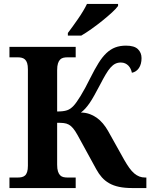

<svg xmlns="http://www.w3.org/2000/svg" viewBox="-20 -951 760 971"><path d="M648.9 0Q610.4 0 581.8 -6.1Q553.2 -12.2 532 -24.4Q510.7 -36.6 495.1 -54.2Q479.5 -71.8 466.8 -95.2L372.1 -268.1Q359.9 -290 349.6 -302.2Q339.4 -314.5 327.9 -320.8Q316.4 -327.1 302.5 -328.6Q288.6 -330.1 269 -330.1V-118.2Q269 -96.7 273.2 -84Q277.3 -71.3 284.2 -64.5Q291 -57.6 300.5 -55.4Q310.1 -53.2 320.8 -53.2H362.8V0H27.8V-53.2H69.8Q80.6 -53.2 89.8 -55.2Q99.1 -57.1 106.2 -63.2Q113.3 -69.3 117.2 -81.3Q121.1 -93.3 121.1 -112.8V-600.1Q121.1 -620.1 117.2 -632.1Q113.3 -644 106.2 -650.4Q99.1 -656.7 89.8 -658.9Q80.6 -661.1 69.8 -661.1H27.8V-713.9H362.8V-661.1H320.8Q310.1 -661.1 300.5 -658.9Q291 -656.7 284.2 -649.9Q277.3 -643.1 273.2 -630.4Q269 -617.7 269 -596.2V-387.2Q285.6 -387.2 297.6 -388.7Q309.6 -390.1 319.1 -393.3Q328.6 -396.5 336.4 -402.1Q344.2 -407.7 352.1 -416Q365.7 -430.2 387.7 -466.1Q409.7 -502 437 -557.1Q459 -601.1 478.3 -632.1Q497.6 -663.1 518.3 -682.6Q539.1 -702.1 563 -711.2Q586.9 -720.2 617.2 -720.2Q659.2 -720.2 677.5 -702.4Q695.8 -684.6 695.8 -657.2Q695.8 -626.5 682.6 -606.9Q669.4 -587.4 647 -583Q645 -593.3 640.6 -602.5Q636.2 -611.8 629.4 -618.9Q622.6 -626 613 -630.4Q603.5 -634.8 590.8 -634.8Q575.7 -634.8 563.2 -628.7Q550.8 -622.6 539.1 -609.4Q527.3 -596.2 514.9 -575.2Q502.4 -554.2 486.8 -523.9Q470.2 -492.7 457.5 -469.7Q444.8 -446.8 433.6 -430.4Q422.4 -414.1 411.6 -402.3Q400.9 -390.6 389.2 -381.8Q411.1 -381.8 431.2 -375Q451.2 -368.2 468.5 -356Q485.8 -343.8 500.5 -326.4Q515.1 -309.1 526.9 -288.1L607.9 -143.1Q621.6 -119.1 633.8 -102.1Q646 -85 658.7 -74.2Q671.4 -63.5 684.8 -58.3Q698.2 -53.2 713.9 -53.2H720.2V0ZM323.2 -784.2Q334 -798.3 347.4 -816.9Q360.8 -835.4 374.5 -855.2Q388.2 -875 400.1 -894.8Q412.1 -914.6 419.9 -931.2H577.1V-920.9Q567.9 -907.7 546.4 -887.9Q524.9 -868.2 498.3 -846.7Q471.7 -825.2 443.1 -804.9Q414.6 -784.7 391.1 -771H323.2Z"/></svg>

Font: Droid Serif
Style: Bold
Weight: 700
Designer: Monotype Design team
Foundry: Monotype Imaging Inc.
Version: Version 1.03